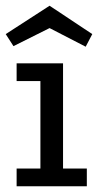

<svg xmlns="http://www.w3.org/2000/svg" viewBox="-22 -650 346 670"><path d="M36 -429H198V-62H281V0H36V-62H119V-367H36ZM151 -630 300 -531 277 -487 151 -552 25 -489 -2 -531Z"/></svg>

Font: Podkova VF Beta
Style: Regular
Weight: 400
Designer: Ilya Yudin
Foundry: Cyreal (www.cyreal.org)
Version: Version 2.100